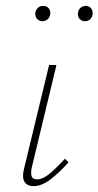

<svg xmlns="http://www.w3.org/2000/svg" viewBox="-20 -629 335 653"><path d="M94 4Q79 4 70 -3Q61 -10 59 -23Q57 -36 62 -56L147 -408H172L88 -59Q84 -40 87.5 -29.5Q91 -19 106 -19Q126 -19 149 -38.5Q172 -58 201 -89L213 -77Q180 -40 150.5 -18Q121 4 94 4ZM124 -557Q113 -557 106 -565Q99 -573 100 -584Q101 -595 108.5 -602Q116 -609 127 -609Q138 -609 145 -601.5Q152 -594 151 -582Q150 -571 142.5 -564Q135 -557 124 -557ZM269 -557Q258 -557 251 -564.5Q244 -572 245 -584Q246 -596 254 -602.5Q262 -609 271 -609Q283 -609 289.5 -601Q296 -593 295 -582Q294 -571 287 -564Q280 -557 269 -557Z"/></svg>

Font: Ysabeau Office Thin
Style: Italic
Weight: 250
Italic angle: -12°
Designer: Christian Thalmann (Catharsis Fonts)
Version: Version 2.001;gftools[0.9.30]; featfreeze: tnum,lnum,ss02